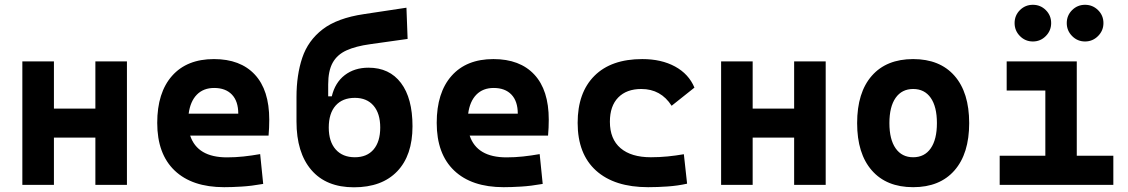

<svg xmlns="http://www.w3.org/2000/svg" viewBox="-20 -775 4728 805"><path d="M379.9 0V-198.2H206.1V0H73.7V-517.6H206.1V-319.8H379.9V-517.6H512.2V0Z M919.9 9.8Q785.6 9.8 712.4 -59.8Q639.2 -129.4 639.2 -259.8Q639.2 -386.7 701.4 -457Q763.7 -527.3 877 -527.3Q987.8 -527.3 1048.3 -462.4Q1108.9 -397.5 1108.9 -273.4Q1108.9 -238.3 1106 -206.5H777.3Q807.6 -115.2 931.6 -115.2Q966.8 -115.2 1001 -118.9Q1035.2 -122.6 1070.8 -128.9L1083.5 -3.9Q1033.7 4.9 992.7 7.3Q951.7 9.8 919.9 9.8ZM771 -298.3H979Q979 -350.6 952.4 -378.4Q925.8 -406.2 877.9 -406.2Q833 -406.2 805.4 -378.2Q777.8 -350.1 771 -298.3Z M1463.9 10.3Q1347.7 10.3 1285.4 -62.3Q1223.1 -134.8 1223.1 -265.6V-368.2Q1223.1 -460.4 1247.3 -532.7Q1271.5 -605 1332.8 -652.1Q1394 -699.2 1505.9 -715.8L1684.1 -742.7L1689 -611.8L1532.7 -589.8Q1471.7 -581.5 1432.6 -563.7Q1393.6 -545.9 1374.8 -512Q1356 -478 1356 -420.9V-371.1H1371.1Q1384.8 -428.7 1425.5 -460Q1466.3 -491.2 1524.9 -491.2Q1612.8 -491.2 1661.1 -427.2Q1709.5 -363.3 1709.5 -245.6Q1709.5 -123.5 1645.3 -56.6Q1581.1 10.3 1463.9 10.3ZM1467.8 -115.7Q1518.6 -115.7 1546.4 -148.4Q1574.2 -181.2 1574.2 -240.2Q1574.2 -299.3 1546.1 -332Q1518.1 -364.7 1467.8 -364.7Q1416 -364.7 1387.2 -332.3Q1358.4 -299.8 1358.4 -240.2Q1358.4 -181.2 1387.5 -148.4Q1416.5 -115.7 1467.8 -115.7Z M2091.8 9.8Q1957.5 9.8 1884.3 -59.8Q1811 -129.4 1811 -259.8Q1811 -386.7 1873.3 -457Q1935.5 -527.3 2048.8 -527.3Q2159.7 -527.3 2220.2 -462.4Q2280.8 -397.5 2280.8 -273.4Q2280.8 -238.3 2277.8 -206.5H1949.2Q1979.5 -115.2 2103.5 -115.2Q2138.7 -115.2 2172.9 -118.9Q2207 -122.6 2242.7 -128.9L2255.4 -3.9Q2205.6 4.9 2164.6 7.3Q2123.5 9.8 2091.8 9.8ZM1942.9 -298.3H2150.9Q2150.9 -350.6 2124.3 -378.4Q2097.7 -406.2 2049.8 -406.2Q2004.9 -406.2 1977.3 -378.2Q1949.7 -350.1 1942.9 -298.3Z M2697.3 9.8Q2556.2 9.8 2479 -59.8Q2401.9 -129.4 2401.9 -259.8Q2401.9 -386.7 2472.2 -457Q2542.5 -527.3 2672.9 -527.3Q2752.9 -527.3 2810.3 -496.1Q2867.7 -464.8 2891.6 -407.7L2795.9 -331.5Q2751 -401.9 2668.9 -401.9Q2606.9 -401.9 2572 -366.2Q2537.1 -330.6 2537.1 -264.6Q2537.1 -191.9 2581.8 -153.8Q2626.5 -115.7 2709 -115.7Q2744.1 -115.7 2779.1 -119.1Q2814 -122.6 2847.2 -128.4L2860.8 -4.9Q2821.3 3.9 2779.3 6.8Q2737.3 9.8 2697.3 9.8Z M3309.6 0V-198.2H3135.7V0H3003.4V-517.6H3135.7V-319.8H3309.6V-517.6H3441.9V0Z M3808.6 9.8Q3696.8 9.8 3635.3 -60.5Q3573.7 -130.9 3573.7 -258.8Q3573.7 -387.2 3635.3 -457.3Q3696.8 -527.3 3808.6 -527.3Q3920.4 -527.3 3981.9 -457.3Q4043.5 -387.2 4043.5 -258.8Q4043.5 -130.9 3981.9 -60.5Q3920.4 9.8 3808.6 9.8ZM3808.6 -115.7Q3856.4 -115.7 3882.3 -153.1Q3908.2 -190.4 3908.2 -258.8Q3908.2 -327.6 3882.3 -364.7Q3856.4 -401.9 3808.6 -401.9Q3761.2 -401.9 3735.1 -364.7Q3709 -327.6 3709 -258.8Q3709 -190.4 3735.1 -153.1Q3761.2 -115.7 3808.6 -115.7Z M4171.4 0V-122.1H4362.8V-395.5H4200.7V-517.6H4494.6V-122.1H4647.9V0ZM4529.3 -601.1Q4497.6 -601.1 4475.1 -623.8Q4452.6 -646.5 4452.6 -678.2Q4452.6 -710.4 4475.1 -732.7Q4497.6 -754.9 4529.3 -754.9Q4561 -754.9 4583.7 -732.7Q4606.4 -710.4 4606.4 -678.2Q4606.4 -646.5 4583.7 -623.8Q4561 -601.1 4529.3 -601.1ZM4310.5 -601.1Q4278.8 -601.1 4256.3 -623.8Q4233.9 -646.5 4233.9 -678.2Q4233.9 -710.4 4256.3 -732.7Q4278.8 -754.9 4310.5 -754.9Q4342.3 -754.9 4364.7 -732.7Q4387.2 -710.4 4387.2 -678.2Q4387.2 -646.5 4364.7 -623.8Q4342.3 -601.1 4310.5 -601.1Z"/></svg>

Font: Cascadia Mono
Style: Bold
Weight: 700
Monospace: yes
Designer: Aaron Bell
Foundry: Saja Typeworks
Version: Version 2404.023; ttfautohint (v1.8.4)